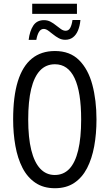

<svg xmlns="http://www.w3.org/2000/svg" viewBox="-20 -997 585 1027"><path d="M496.1 -357.9Q496.1 -281.2 483.9 -214.6Q471.7 -147.9 445.6 -97.4Q419.4 -46.9 377 -18.6Q334.5 9.8 273.9 9.8Q212.4 9.8 169.4 -19.3Q126.5 -48.3 100.3 -99.1Q74.2 -149.9 62.3 -216.8Q50.3 -283.7 50.3 -358.9Q50.3 -481 75.4 -562Q100.6 -643.1 150.4 -683.6Q200.2 -724.1 273.9 -724.1Q354 -724.1 402.8 -675.5Q451.7 -627 473.9 -543.9Q496.1 -460.9 496.1 -357.9ZM130.9 -357.9Q130.9 -260.7 147.2 -194.6Q163.6 -128.4 195.3 -94.7Q227.1 -61 272.9 -61Q319.8 -61 351.1 -94Q382.3 -127 398.2 -193.1Q414.1 -259.3 414.1 -357.9Q414.1 -504.9 378.9 -579.1Q343.8 -653.3 273.9 -653.3Q226.1 -653.3 194.3 -619.9Q162.6 -586.4 146.7 -520.8Q130.9 -455.1 130.9 -357.9ZM133.3 -783.7Q138.7 -830.1 157.7 -859.6Q176.8 -889.2 215.3 -889.2Q234.9 -889.2 250.7 -880.6Q266.6 -872.1 280.3 -860.8Q293.9 -849.6 306.4 -841.1Q318.8 -832.5 331.1 -832.5Q347.7 -832.5 356 -848.6Q364.3 -864.7 367.7 -890.1H410.2Q407.2 -857.9 397.2 -834Q387.2 -810.1 370.1 -797.1Q353 -784.2 328.6 -784.2Q310.1 -784.2 293.9 -793Q277.8 -801.8 263.9 -813.2Q250 -824.7 237.5 -833.5Q225.1 -842.3 213.9 -842.3Q197.8 -842.3 188.2 -825.9Q178.7 -809.6 174.3 -783.7ZM152.3 -922.9V-977.1H391.6V-922.9Z"/></svg>

Font: Open Sans Condensed
Style: Regular
Weight: 400
Width: 3
Designer: Monotype Design Team
Foundry: Monotype Imaging Inc.
Version: Version 3.000